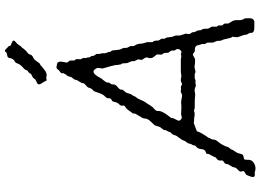

<svg xmlns="http://www.w3.org/2000/svg" viewBox="-154 -862 1019 750"><g transform="rotate(-90 355.0 -486.5)"><path d="M570.8 -147 564 -164.1V-185.1L559.1 -194.8Q558.1 -195.3 558.6 -200.2Q559.1 -205.1 558.6 -206.5Q558.1 -208 557.1 -210Q556.2 -211.9 554.2 -220.7Q552.7 -229.5 546.9 -232.4Q541 -234.9 536.1 -234.4Q531.2 -233.9 529.3 -234.9Q527.3 -235.8 523.9 -238.8Q520 -242.2 517.6 -242.2Q515.1 -242.2 512.2 -240.2Q509.3 -238.3 502.9 -234.9Q496.6 -231.4 469.2 -235.8L450.2 -231.9Q444.8 -231.9 441.9 -234.9H426.8Q420.9 -234.9 418 -231.9H403.8L397 -230L382.8 -234.9Q374 -235.8 368.2 -233.9Q362.3 -231.9 356.4 -233.4Q350.6 -234.9 308.1 -234.9L298.8 -237.8Q287.6 -233.9 276.9 -235.8Q266.1 -237.8 261.7 -237.3Q257.3 -236.8 254.9 -237.8Q252.4 -238.8 249.5 -238.3Q247.1 -237.8 237.3 -233.9Q227.5 -230 221.7 -228Q215.8 -226.1 215.8 -220.2L210 -208.5Q203.6 -196.8 199.2 -190.9Q190.9 -180.7 190.9 -175.8Q186 -170.9 185.5 -162.1Q185.1 -153.3 176.8 -143.6Q168.9 -134.3 164.6 -125.5L158.2 -112.8Q158.2 -104.5 147.9 -94.2Q147 -92.8 146 -89.8Q145 -86.9 144 -85Q143.1 -83 138.7 -77.1Q132.3 -68.8 130.4 -58.6Q128.4 -48.8 124.5 -46.4Q120.1 -43.9 115.2 -43.5Q110.4 -43 107.9 -41Q106 -37.1 106.4 -30.3Q107.9 -11.7 92.3 -2.9Q77.1 6.3 58.1 0Q56.2 -1 53.7 -0.5Q50.8 0 48.8 0Q35.2 0 40.5 -15.6Q45.9 -31.2 48.3 -33.7Q50.8 -36.1 55.7 -38.6Q60.5 -41 62 -43.5Q63 -45.9 61 -50.3Q57.6 -58.1 66.9 -65.9Q76.2 -73.7 76.7 -80.1Q77.1 -86.9 82.5 -94.2Q89.8 -104 89.8 -109.9Q89.8 -116.2 95.7 -119.6Q101.6 -123 103 -125.5Q104 -127.9 103.5 -133.8Q103 -139.6 105 -143.1Q106.9 -146.5 116.2 -153.8Q116.2 -157.7 128.9 -180.2Q128.9 -188.5 131.3 -189.5Q133.8 -190.4 135.7 -191.4Q147 -194.8 147.9 -208Q149.4 -221.7 154.8 -226.6Q160.2 -231 162.1 -233.9L163.1 -241.2Q164.1 -243.2 166.5 -247.1Q168.9 -251 169.4 -255.9Q169.9 -260.7 174.8 -266.6Q179.7 -272.5 180.2 -274.9Q181.2 -276.9 182.6 -280.8Q184.6 -286.1 192.9 -296.4Q201.2 -306.6 202.6 -313.5Q203.6 -320.3 208 -324.2Q215.8 -330.6 215.8 -336.9L222.2 -348.1V-351.6Q222.2 -356 227.5 -361.8Q232.9 -368.2 234.4 -371.1Q235.8 -374 237.8 -380.9Q239.3 -387.7 240.2 -389.6Q241.2 -391.6 253.9 -404.8Q266.6 -417.5 267.1 -426.8Q268.1 -436 269.5 -438.5Q271 -440.9 273.4 -444.8Q275.9 -448.2 277.8 -452.1Q279.3 -456.1 283.2 -461.4Q287.1 -466.8 287.1 -471.7Q287.1 -476.1 288.1 -477.5Q289.1 -479 292 -482.4Q294.9 -485.8 299.3 -492.7Q303.7 -499.5 309.6 -503.9Q315.9 -507.8 317.4 -509.8Q318.8 -511.7 317.9 -516.6Q316.9 -521.5 318.4 -523.9Q319.3 -526.4 324.2 -531.2Q330.1 -537.1 332 -546.9Q333.5 -556.2 336.9 -557.6Q347.7 -563 346.7 -569.3Q345.7 -578.1 353.5 -585Q361.3 -591.8 367.2 -608.4Q373 -625.5 374 -627.9Q375 -629.9 379.4 -633.3Q383.8 -636.7 385.7 -642.1Q387.2 -647.9 388.7 -650.9Q390.1 -654.3 396.5 -659.2Q405.8 -666.5 405.8 -671.4Q405.3 -676.3 412.1 -686Q418.9 -695.8 418.9 -700.2Q418.9 -705.1 424.3 -710.4Q429.7 -715.8 430.7 -721.7Q431.6 -730.5 439 -737.8L444.8 -748Q444.8 -749 444.3 -752.9Q443.8 -756.8 449.2 -760.3Q455.1 -764.2 456.1 -765.6Q457 -767.1 459 -769.5Q460.9 -772 462.9 -773.4Q464.8 -774.9 467.8 -774.9Q470.7 -774.9 474.6 -773.9Q478.5 -772.9 481 -772.5Q493.7 -770.5 487.8 -744.1L485.8 -733.9L494.1 -722.2V-706.1Q494.1 -704.1 499 -699.2Q500 -696.3 499.5 -689.5Q499 -682.6 499 -681.2Q499 -679.2 503.9 -670.9V-660.2Q503.9 -657.7 505.4 -655.3Q506.8 -652.8 506.3 -649.9Q505.4 -645.5 508.8 -642.1Q512.2 -638.7 512.2 -634.8V-629.9L520 -618.2Q519 -606.4 521 -602.1Q522.9 -597.7 522.5 -591.8Q522 -585.9 522.5 -584Q522.9 -582 524.9 -577.6Q527.8 -570.8 527.8 -568.4V-564.9Q528.8 -564 533.2 -558.1Q534.2 -553.7 534.7 -543.9Q535.6 -527.8 539.6 -521Q543.9 -513.7 543.5 -507.8Q543 -502 543.5 -500Q543.9 -498 550.8 -484.9Q550.8 -482.9 550.3 -478Q549.8 -473.1 553.7 -467.3Q558.6 -460.9 559.6 -449.2Q560.1 -437.5 563 -429.7Q565.9 -421.9 565.9 -419.4V-399.9Q571.8 -393.6 571.8 -384.8Q571.8 -376 573.2 -374L579.1 -365.2Q579.1 -359.4 579.1 -353L584 -344.2Q585 -340.8 585.4 -333Q585.9 -325.2 586.9 -322.3Q587.9 -319.3 589.8 -314.5Q591.8 -310.1 591.8 -307.6V-298.3Q591.8 -292 592.8 -289.1L599.1 -270Q599.1 -268.1 598.1 -263.2Q597.2 -258.8 597.7 -255.9Q598.1 -252.9 601.1 -249.5Q605 -245.1 605 -240.2V-235.4Q611.8 -225.1 611.8 -219.2L612.8 -210Q618.2 -204.6 618.2 -193.4Q618.2 -182.1 619.1 -181.2L625 -170.9Q627 -168.9 626.5 -162.1Q626 -155.3 626 -151.4Q626 -147.5 630.9 -143.1V-128.9Q632.8 -125 636.2 -121.6Q639.6 -118.2 638.7 -111.3Q638.2 -105 639.2 -102.5Q640.1 -100.1 646.5 -90.3Q652.8 -80.6 651.9 -65.9Q650.4 -50.8 658.2 -40Q659.2 -38.1 659.2 -30.3V-18.1Q659.2 -5.9 647 -2Q639.2 -2 630.9 -2Q602.1 -0.5 602.1 -13.7V-19Q601.1 -22 598.6 -25.9Q596.2 -30.3 595.2 -32.2Q594.2 -34.2 594.7 -37.1Q595.2 -40 590.3 -52.7Q585.4 -65.4 585 -69.8L586.9 -87.9Q582 -92.8 582 -97.2L576.2 -122.1Q570.8 -132.8 570.8 -138.7ZM408.2 -576.2V-570.8L400.9 -559.1V-553.2Q400.9 -544.4 392.1 -537.6Q379.4 -527.3 380.4 -522Q381.3 -516.6 375 -510.3Q369.1 -503.9 368.2 -501.5Q367.2 -499 365.2 -492.2Q363.3 -485.4 362.3 -483.4Q361.3 -481.4 358.4 -478Q356 -475.1 355 -471.7Q353.5 -466.3 349.1 -461.9Q345.2 -458 340.3 -445.8Q335.4 -433.6 330.6 -426.8Q325.2 -419.9 319.3 -409.7Q313.5 -399.4 304.7 -392.6Q296.4 -385.7 296.9 -378.9Q298.8 -362.3 274.4 -333Q272 -330.1 270 -327.1L269 -320.8Q269 -318.4 263.7 -308.6Q258.3 -298.8 258.8 -295.9Q262.7 -287.1 271 -285.2L285.2 -288.1Q318.4 -286.1 323.7 -287.6Q329.1 -289.1 341.8 -286.6Q354.5 -284.2 359.9 -284.2L371.1 -289.1Q373 -290 377 -289.1Q380.9 -288.1 382.8 -288.1L391.6 -289.1L400.9 -284.2L415 -289.1Q418 -290 423.8 -288.6Q429.7 -287.1 436 -287.1L448.2 -289.1Q473.6 -289.1 499 -289.1L511.2 -287.1L519 -289.1Q520 -289.1 523.4 -287.6Q526.9 -286.1 528.8 -287.1Q542 -293 538.1 -306.2Q537.1 -308.1 535.2 -310.5Q533.2 -313 533.2 -314.9V-321.8Q533.2 -328.6 524.9 -336.9Q523.9 -339.8 523.9 -346.7Q523.9 -353.5 522.5 -356.4Q521 -358.9 519 -360.8Q517.1 -363.3 517.1 -365.2Q517.1 -367.2 517.6 -374.5Q518.1 -381.8 517.1 -383.8Q516.1 -385.7 508.8 -394Q501.5 -402.3 503.9 -414.1Q508.8 -423.8 502.9 -431.6Q497.1 -439.5 496.6 -441.9Q496.1 -443.4 497.6 -449.2Q499 -455.1 498 -458Q497.1 -460.9 494.6 -464.4Q490.7 -469.7 491.7 -475.6Q492.2 -481.4 488.3 -489.3Q483.9 -497.1 483.9 -500L482.9 -517.1L479 -523.9Q476.1 -535.6 476.1 -547.9Q473.1 -553.7 473.1 -559.1L462.9 -595.2Q462.9 -598.1 464.4 -605.5Q465.8 -612.8 464.8 -616.2Q449.7 -649.9 425.8 -603Q423.8 -598.6 417.5 -591.8Q408.2 -581.1 408.2 -576.2ZM571.8 -943.4Q572.8 -939.5 565.9 -933.6Q559.1 -928.7 557.6 -925.8Q555.7 -922.9 552.7 -918.5Q549.8 -914.1 546.4 -911.1Q543 -908.2 542 -906.2Q541 -904.3 539.6 -902.3Q538.1 -900.9 536.6 -899.4Q535.2 -897.9 533.7 -896Q531.7 -893.1 524.9 -888.2Q518.1 -883.3 517.1 -877Q515.6 -870.6 507.3 -866.7Q499 -862.3 496.6 -859.4Q494.1 -856.4 490.2 -850.6Q486.3 -845.7 484.4 -842.8Q482.4 -839.8 478.5 -838.4Q475.1 -836.9 474.1 -835.9Q473.1 -835 471.7 -833Q469.7 -831.1 464.8 -827.6Q459.5 -824.2 456.1 -820.8Q452.1 -817.4 446.8 -815.4Q441.9 -814 439 -813L425.8 -814.9L417 -813Q416 -813 413.1 -819.3Q410.2 -825.7 405.8 -831.5Q395 -846.2 408.2 -851.6Q411.1 -853 414.6 -854.5Q420.9 -856.9 426.8 -866.2Q428.7 -868.2 433.6 -870.1Q438.5 -872.1 439.5 -873Q443.4 -875.5 444.8 -879.4Q446.3 -883.3 448.7 -884.3Q451.2 -885.7 452.6 -886.7Q454.1 -887.7 455.1 -889.2Q456.1 -890.1 457 -893.6Q458.5 -899.4 467.8 -906.7Q476.6 -914.1 480 -921.4Q482.9 -928.7 484.9 -932.6Q487.3 -936.5 492.2 -939Q497.1 -940.9 498 -943.8L502.9 -952.1Q502.9 -959 505.4 -962.9Q507.8 -966.8 516.6 -967.8Q525.4 -968.8 527.3 -973.1Q529.3 -977.1 533.2 -976.1Q537.1 -975.1 542.5 -968.8Q547.9 -962.9 549.3 -962.4Q550.8 -961.9 550.8 -958Q550.8 -954.1 560.5 -950.7Q570.3 -947.3 571.8 -943.4Z"/></g></svg>

Font: AntiqueNobleLightItalic
Style: LightItalic
Weight: 400
Version: Version 001.000